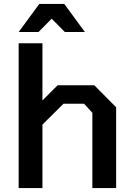

<svg xmlns="http://www.w3.org/2000/svg" viewBox="-20 -957 681 977"><path d="M75 -794 180 -937H307L412 -794H310L243 -862L176 -794ZM75 0V-737H196V-446L273 -523H460L571 -411V0H450V-383L408 -429H303L196 -323V0Z"/></svg>

Font: Tomorrow Medium
Style: Regular
Weight: 500
Designer: Tony de Marco, Monica Rizzolli
Foundry: Just in Type
Version: Version 2.002